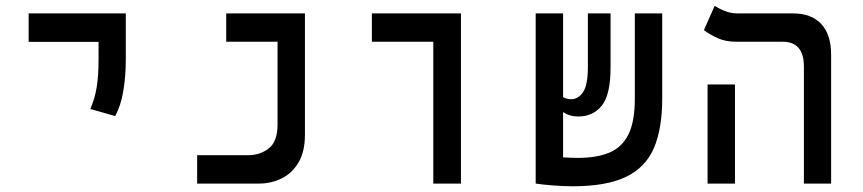

<svg xmlns="http://www.w3.org/2000/svg" viewBox="-20 -632 2970 661"><path d="M376.5 -232.4 291 -256.8Q306.6 -293 313 -332.3Q319.3 -371.6 319.3 -428.2V-487.8H78.6V-585.9H413.1V-428.2Q413.1 -371.6 404.8 -320.3Q396.5 -269 376.5 -232.4Z M658.7 0V-97.7H834.5Q875 -97.7 905.3 -121.1Q935.5 -144.5 935.5 -203.6V-488.3H758.8V-585.9H1029.8V-168Q1029.8 -110.8 1008.3 -73.7Q986.8 -36.6 950.7 -18.3Q914.6 0 871.1 0Z M1471.7 0V-488.3H1260.3V-585.9H1566.9V0Z M1951.7 9.3Q1917.5 9.3 1881.8 6.3Q1846.2 3.4 1824.7 0V-0.5H1824.2V-585.9H1918.5V-297.9Q1929.2 -290.5 1946.8 -290.5Q1970.2 -290.5 1987.1 -314.5Q2003.9 -338.4 2003.9 -403.3V-585.9H2082V-399.9Q2082 -305.7 2051.8 -268.3Q2021.5 -231 1971.7 -231Q1954.1 -231 1941.4 -235.1Q1928.7 -239.3 1918.5 -246.1V-90.3Q1931.6 -89.4 1944.8 -88.9Q1958 -88.4 1969.2 -88.4Q2034.7 -88.4 2078.1 -106.7Q2121.6 -125 2143.6 -169.4Q2165.5 -213.9 2165.5 -292V-585.9H2259.8V-291.5Q2259.8 -189 2231.2 -122.3Q2202.6 -55.7 2135.3 -23.2Q2067.9 9.3 1951.7 9.3Z M2747.6 0V-402.3Q2747.6 -488.3 2674.8 -488.3H2514.2Q2478 -488.3 2450.7 -500.7Q2423.3 -513.2 2403.3 -528.3L2440.4 -611.8Q2451.7 -604 2473.1 -595Q2494.6 -585.9 2518.1 -585.9H2709.5Q2773.4 -585.9 2807.4 -549.3Q2841.3 -512.7 2841.3 -444.3V0ZM2416 0V-341.3H2510.3V0Z"/></svg>

Font: Cascadia Code NF
Style: Regular
Weight: 400
Monospace: yes
Designer: Aaron Bell
Foundry: Saja Typeworks
Version: Version 2404.023; ttfautohint (v1.8.4)